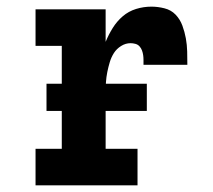

<svg xmlns="http://www.w3.org/2000/svg" viewBox="-20 -558 640 578"><path d="M87 0V-110H166V-420H87V-530H298V-432Q307 -454 319.5 -474Q332 -494 349.5 -509Q367 -524 389.5 -531Q412 -538 436 -538Q455 -538 475 -533Q495 -528 508.5 -514Q522 -500 529 -481Q536 -462 539.5 -442.5Q543 -423 543.5 -403Q544 -383 544 -363H412Q412 -370 412 -377.5Q412 -385 411 -392Q410 -399 407.5 -406Q405 -413 400 -418.5Q395 -424 387.5 -426Q380 -428 373 -428Q358 -428 344.5 -419.5Q331 -411 323 -398.5Q315 -386 310.5 -371Q306 -356 303 -341Q300 -326 299 -311Q298 -296 298 -281V-110H394V0ZM422 -224H120V-306H422Z"/></svg>

Font: Iosevka Slab XBdEx
Style: Regular
Weight: 800
Width: 7
Monospace: yes
Designer: Belleve Invis
Foundry: Belleve Invis
Version: Version 11.1.0; ttfautohint (v1.8.3)